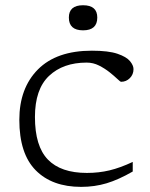

<svg xmlns="http://www.w3.org/2000/svg" viewBox="-20 -720 586 750"><path d="M339 -522Q403.5 -522 438.8 -510Q474 -498 487.8 -481.2Q501.5 -464.5 501.5 -450Q501.5 -429 487.2 -414.8Q473 -400.5 453 -400.5Q450 -400.5 438.2 -411.8Q426.5 -423 408 -437.8Q389.5 -452.5 366.8 -464Q344 -475.5 318.5 -475.5Q226.5 -475.5 171.5 -423.5Q116.5 -371.5 116.5 -263Q116.5 -149 167 -96.8Q217.5 -44.5 319.5 -44.5Q366 -44.5 407.8 -54.5Q449.5 -64.5 498.5 -87.5V-50Q443 -18 396.2 -4Q349.5 10 297 10Q183.5 10 119.5 -54.8Q55.5 -119.5 55.5 -252Q55.5 -375.5 128.2 -448.8Q201 -522 339 -522ZM304.5 -601.5Q249 -601.5 249 -651.5Q249 -699.5 304.5 -699.5Q360 -699.5 360 -651.5Q360 -601.5 304.5 -601.5Z"/></svg>

Font: Newsreader Caption Light
Style: Regular
Weight: 300
Designer: Hugues Gentile
Foundry: Production Type
Version: Version 1.001